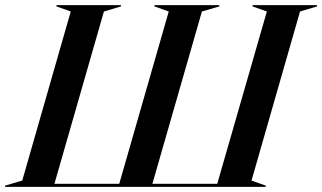

<svg xmlns="http://www.w3.org/2000/svg" viewBox="-74 -732 1262 752"><path d="M-54.2 0V-4.9L13.2 -24.9L203.1 -687L147 -707V-711.9H399.9V-707L333 -687L139.2 -12.2H393.1L586.9 -687L530.8 -707V-711.9H785.2V-707L716.8 -687L522.9 -12.2H776.9L971.2 -687L915 -707V-711.9H1168V-707L1101.1 -687L911.1 -24.9L966.8 -4.9V0Z"/></svg>

Font: Nyght Serif Medium Italic
Style: Regular
Weight: 500
Italic angle: -16°
Designer: Maksym Kobuzan
Version: Version 0.410;Glyphs 3.1.2 (3151)